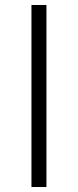

<svg xmlns="http://www.w3.org/2000/svg" viewBox="-20 -749 312 769"><path d="M106 0H166V-729H106Z"/></svg>

Font: Spoqa Han Sans Neo Light
Style: Regular
Weight: 300
Designer: [Spoqa Han Sans Neo] Dong-huui Kim ___ Younghwa Kang ___ Yujin Lee ___ [Noto Sans] Ryoko NISHIZUKA ____ (kana & ideograp
Foundry: Spoqa (http://www.spoqa-han-sans.com)
Version: Version 1.100;hotconv 1.0.109;makeotfexe 2.5.65596